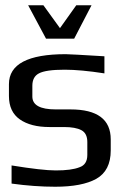

<svg xmlns="http://www.w3.org/2000/svg" viewBox="-20 -700 450 730"><path d="M168 -217Q97 -217 55.5 -246Q14 -275 14 -335V-380Q14 -494 230 -494Q246 -494 377 -486V-421Q287 -435 226 -435Q154 -435 128 -421Q103 -408 103 -374V-333Q103 -284 192 -284H248Q401 -284 401 -170V-128Q401 -51 346 -20Q292 10 190 10Q111 10 24 -2V-71Q141 -52 192 -52Q252 -52 282 -64Q312 -74 312 -111V-160Q312 -193 289.5 -205Q267 -217 223 -217ZM155 -553 87 -680H145L208 -593L270 -680H328L262 -553Z"/></svg>

Font: Gamestation Display
Style: Regular
Weight: 400
Designer: Jonas Hecksher
Foundry: Jonas Hecksher, Playtypeª, e-types AS
Version: Version 1.003